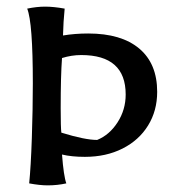

<svg xmlns="http://www.w3.org/2000/svg" viewBox="-20 -553 521 579"><path d="M68 0Q73 -49 76 -136.5Q79 -224 79 -302Q79 -485 62 -527Q91 -533 116 -533Q142 -533 175 -527Q171 -488 170 -446Q206 -452 246 -452Q346 -452 400 -406.5Q454 -361 454 -276Q454 -219 426.5 -174.5Q399 -130 349.5 -105Q300 -80 236 -80Q196 -80 167 -87Q172 -22 180 0Q153 6 124 6Q100 6 68 0ZM359 -268Q359 -387 225 -387Q196 -387 167 -378Q163 -324 163 -227Q163 -169 165 -153Q236 -131 273 -131Q310 -146 334.5 -184Q359 -222 359 -268Z"/></svg>

Font: Mirza
Style: Regular
Weight: 400
Designer: Arabic design by Kourosh Beigpour, Latin design by Eduardo Tunni, engineering by Lasse Fister
Version: Version 1.000